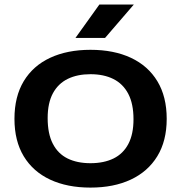

<svg xmlns="http://www.w3.org/2000/svg" viewBox="-20 -823 802 850"><path d="M380.5 7.5Q277.5 7.5 202 -27.8Q126.5 -63 85.2 -131Q44 -199 44 -297Q44 -395.5 85.2 -463.8Q126.5 -532 202.2 -567.2Q278 -602.5 380.5 -602.5Q484 -602.5 559.8 -567Q635.5 -531.5 676.8 -463.2Q718 -395 718 -297Q718 -199.5 676.5 -131.5Q635 -63.5 559.2 -28Q483.5 7.5 380.5 7.5ZM380.5 -100.5Q440 -100.5 482.8 -121.5Q525.5 -142.5 548.2 -185.8Q571 -229 571 -295Q571 -363.5 547.8 -407.8Q524.5 -452 482 -473.2Q439.5 -494.5 380.5 -494.5Q322.5 -494.5 280 -473.8Q237.5 -453 214.2 -410Q191 -367 191 -300Q191 -231 213.8 -186.8Q236.5 -142.5 279 -121.5Q321.5 -100.5 380.5 -100.5ZM314 -655 420 -803H572.5L445 -655Z"/></svg>

Font: Encode Sans SC Expanded SemiBold
Style: Regular
Weight: 600
Width: 7
Designer: Multiple Designers
Foundry: Impallari Type
Version: Version 3.002